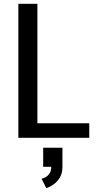

<svg xmlns="http://www.w3.org/2000/svg" viewBox="-20 -720 540 1003"><path d="M75.9 0V-700H175.3V-76.1H446.3V0ZM221.6 262.9 197.5 213.7Q207.7 211.1 219.4 204.7Q231.1 198.3 239.5 184.9Q247.9 171.5 247.9 149L306.2 151.3Q306.2 186.9 291 210.2Q275.8 233.4 255.8 246Q235.8 258.6 221.6 262.9ZM205.6 151.3V51.9H306.2V151.3Z"/></svg>

Font: Trispace Thin
Style: Regular
Weight: 100
Designer: Tyler Finck
Foundry: Etcetera Type Company
Version: Version 1.210